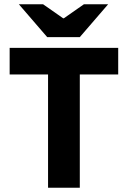

<svg xmlns="http://www.w3.org/2000/svg" viewBox="-20 -875 596 895"><path d="M204 0V-528H25V-652H531V-528H352V0ZM200 -702 68 -855H181L274 -790H278L371 -855H484L352 -702Z"/></svg>

Font: Source Sans 3
Style: Bold
Weight: 700
Designer: Paul D. Hunt
Foundry: Adobe
Version: Version 3.052;hotconv 1.1.0;makeotfexe 2.6.0